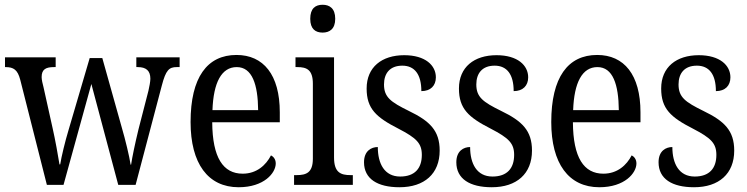

<svg xmlns="http://www.w3.org/2000/svg" viewBox="-20 -777 3141 807"><path d="M65 -442 177 0H247L364 -424L477 0H550L660 -417C677 -483 691 -495 723 -495H735V-536H553V-495H559C594 -495 612 -480 612 -446C612 -435 608 -413 604 -396L562 -233C547 -171 536 -118 531 -85H529C524 -119 506 -193 493 -237L410 -533H357L268 -230C254 -184 238 -118 233 -86H230C225 -118 212 -191 201 -239L163 -410C159 -425 155 -442 155 -453C155 -486 173 -495 207 -495H214V-536H1V-495H3C37 -495 54 -484 65 -442Z M983 10C1090 10 1139 -50 1139 -90C1139 -108 1129 -119 1119 -124C1098 -83 1059 -47 1000 -47C918 -47 873 -114 872 -263H1156V-305C1156 -463 1087 -546 974 -546C851 -546 781 -452 781 -264C781 -90 854 10 983 10ZM1065 -314H873C877 -430 911 -495 975 -495C1040 -495 1064 -422 1065 -314Z M1336 -640C1365 -640 1389 -655 1389 -698C1389 -742 1365 -757 1336 -757C1306 -757 1284 -742 1284 -698C1284 -655 1306 -640 1336 -640ZM1216 0H1463V-41H1453C1412 -41 1384 -52 1384 -115V-536H1222V-495H1230C1269 -495 1295 -484 1295 -425V-110C1295 -51 1267 -41 1227 -41H1216Z M1659 10C1764 10 1828 -47 1828 -144C1828 -228 1787 -268 1698 -311C1623 -348 1594 -368 1594 -422C1594 -469 1619 -501 1671 -501C1723 -501 1751 -464 1751 -394C1790 -394 1812 -417 1812 -452C1812 -502 1768 -545 1679 -545C1585 -545 1521 -495 1521 -405C1521 -320 1561 -284 1655 -236C1730 -197 1753 -175 1753 -126C1753 -69 1723 -35 1662 -35C1596 -35 1568 -89 1568 -159C1541 -159 1510 -143 1510 -95C1510 -25 1567 10 1659 10Z M2047 10C2152 10 2216 -47 2216 -144C2216 -228 2175 -268 2086 -311C2011 -348 1982 -368 1982 -422C1982 -469 2007 -501 2059 -501C2111 -501 2139 -464 2139 -394C2178 -394 2200 -417 2200 -452C2200 -502 2156 -545 2067 -545C1973 -545 1909 -495 1909 -405C1909 -320 1949 -284 2043 -236C2118 -197 2141 -175 2141 -126C2141 -69 2111 -35 2050 -35C1984 -35 1956 -89 1956 -159C1929 -159 1898 -143 1898 -95C1898 -25 1955 10 2047 10Z M2499 10C2606 10 2655 -50 2655 -90C2655 -108 2645 -119 2635 -124C2614 -83 2575 -47 2516 -47C2434 -47 2389 -114 2388 -263H2672V-305C2672 -463 2603 -546 2490 -546C2367 -546 2297 -452 2297 -264C2297 -90 2370 10 2499 10ZM2581 -314H2389C2393 -430 2427 -495 2491 -495C2556 -495 2580 -422 2581 -314Z M2897 10C3002 10 3066 -47 3066 -144C3066 -228 3025 -268 2936 -311C2861 -348 2832 -368 2832 -422C2832 -469 2857 -501 2909 -501C2961 -501 2989 -464 2989 -394C3028 -394 3050 -417 3050 -452C3050 -502 3006 -545 2917 -545C2823 -545 2759 -495 2759 -405C2759 -320 2799 -284 2893 -236C2968 -197 2991 -175 2991 -126C2991 -69 2961 -35 2900 -35C2834 -35 2806 -89 2806 -159C2779 -159 2748 -143 2748 -95C2748 -25 2805 10 2897 10Z"/></svg>

Font: Noto Serif Tamil Condensed
Style: Italic
Weight: 400
Width: 3
Italic angle: -12°
Designer: Indian Type Foundry, Tom Grace, and the Monotype Design Team
Foundry: Monotype Imaging Inc.
Version: Version 2.003